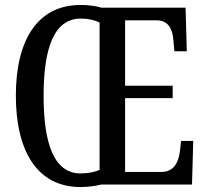

<svg xmlns="http://www.w3.org/2000/svg" viewBox="-20 -745 830 775"><path d="M305 10C332 10 365 6 388 0H755L760 -176H711L706 -133C700 -88 681 -51 631 -51H485V-349H677V-399H485V-663H612C660 -663 677 -627 680 -581L684 -538H734L729 -714H390C368 -721 334 -725 306 -725C129 -725 44 -580 44 -359C44 -137 129 10 305 10ZM305 -45C200 -45 156 -161 156 -358C156 -555 200 -670 306 -670C338 -670 362 -664 382 -654V-59C362 -51 337 -45 305 -45Z"/></svg>

Font: Noto Serif Khmer ExtraCondensed Medium
Style: Regular
Weight: 500
Width: 2
Designer: Danh Hong and the Monotype Design Team
Foundry: Monotype Imaging Inc.
Version: Version 2.004